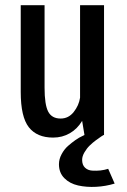

<svg xmlns="http://www.w3.org/2000/svg" viewBox="-20 -521 490 741"><path d="M185 10Q122.5 10 91.2 -30Q60 -70 60 -166V-501H152V-182.5Q152 -117 166 -90.2Q180 -63.5 214 -63.5Q244.5 -63.5 264.5 -88.8Q284.5 -114 289 -144V-501H381.5V0H380Q376.5 2 371 5.5Q365.5 9 351.2 19.5Q337 30 326 40.8Q315 51.5 306 66.8Q297 82 297 96Q297 115.5 308 126Q319 136.5 336 137.5Q353 138.5 368.2 136.8Q383.5 135 397.5 130.5L422.5 187.5Q388 198 351 200Q314 202 281.5 194.8Q249 187.5 228.2 166.5Q207.5 145.5 207.5 113Q207.5 93 217.8 74Q228 55 242.5 42.2Q257 29.5 271.2 19.5Q285.5 9.5 296 5L306 0L297 -54.5Q278.5 -23.5 249.5 -6.8Q220.5 10 185 10Z"/></svg>

Font: League Mono Condensed
Style: Regular
Weight: 400
Width: 1
Designer: Tyler Finck
Foundry: The League of Moveable Type / Tyler Finck
Version: Version 2.210